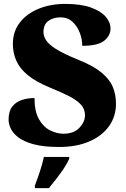

<svg xmlns="http://www.w3.org/2000/svg" viewBox="-20 -744 645 985"><path d="M284 10Q203 10 152 -4Q101 -18 73 -40Q45 -62 34.5 -86Q24 -110 24 -129Q24 -174 43.5 -198Q63 -222 93 -231.5Q123 -241 157 -241Q157 -173 179.5 -133Q202 -93 236.5 -75.5Q271 -58 306 -58Q359 -58 387.5 -88.5Q416 -119 416 -153Q416 -185 394.5 -208Q373 -231 333.5 -251Q294 -271 240 -293Q164 -324 122 -359Q80 -394 63 -434Q46 -474 46 -518Q46 -582 81.5 -628Q117 -674 178 -699Q239 -724 315 -724Q396 -724 447.5 -705Q499 -686 523 -657.5Q547 -629 547 -598Q547 -561 514.5 -535Q482 -509 402 -509Q402 -543 389 -576.5Q376 -610 351.5 -632.5Q327 -655 291 -655Q254 -655 228.5 -637Q203 -619 203 -579Q203 -559 216 -538Q229 -517 267.5 -492.5Q306 -468 380 -438Q456 -408 498.5 -373.5Q541 -339 558 -299.5Q575 -260 575 -212Q575 -147 539.5 -97Q504 -47 438.5 -18.5Q373 10 284 10ZM159 208Q166 189 175.5 162.5Q185 136 193 108.5Q201 81 205 61H335V71Q326 92 308.5 118.5Q291 145 270 172Q249 199 231 221H159Z"/></svg>

Font: Noto Serif Hebrew Black
Style: Regular
Weight: 900
Version: Version 2.003